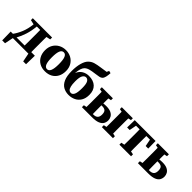

<svg xmlns="http://www.w3.org/2000/svg" viewBox="178 -1952 3292 3292"><g transform="rotate(45 1824.0 -306.5)"><path d="M348 -273Q348 -306 348 -350Q348 -394 347 -431H264Q254 -316 223.5 -221.5Q193 -127 151 -53H347Q348 -90 348 -133.5Q348 -177 348 -210ZM115 -437V-483H583V-437L508 -421Q507 -385 507 -345Q507 -305 507 -273V-210Q507 -177 507 -133.5Q507 -90 508 -53H595L591 157H522L491 0H114L82 157H13L9 -53H63Q112 -119 149 -208.5Q186 -298 199 -418Z M905 15Q827 15 770 -17.5Q713 -50 682 -108.5Q651 -167 651 -244Q651 -321 684.5 -378Q718 -435 776 -467Q834 -499 905 -499Q976 -499 1033.5 -468Q1091 -437 1125 -379.5Q1159 -322 1159 -244Q1159 -166 1128 -108Q1097 -50 1040 -17.5Q983 15 905 15ZM905 -37Q947 -37 968 -86Q989 -135 989 -241Q989 -348 968 -397Q947 -446 905 -446Q862 -446 841 -397Q820 -348 820 -241Q820 -135 841 -86Q862 -37 905 -37Z M1477 15Q1406 15 1349 -16.5Q1292 -48 1259 -121Q1226 -194 1226 -318Q1226 -423 1248.5 -504.5Q1271 -586 1311 -626Q1353 -668 1406.5 -683.5Q1460 -699 1533 -709Q1563 -713 1597 -718.5Q1631 -724 1661 -728L1680 -770L1724 -759Q1721 -705 1711.5 -664.5Q1702 -624 1682 -605Q1663 -586 1630.5 -580Q1598 -574 1548 -567Q1472 -558 1424.5 -545Q1377 -532 1346 -502Q1326 -482 1311.5 -440.5Q1297 -399 1291 -329Q1321 -400 1375.5 -432.5Q1430 -465 1496 -465Q1607 -465 1669 -406.5Q1731 -348 1731 -240Q1731 -153 1696 -96.5Q1661 -40 1603.5 -12.5Q1546 15 1477 15ZM1481 -37Q1519 -37 1540.5 -81.5Q1562 -126 1562 -234Q1562 -335 1539 -374Q1516 -413 1479 -413Q1443 -413 1418.5 -373.5Q1394 -334 1394 -235Q1394 -160 1405 -117Q1416 -74 1435.5 -55.5Q1455 -37 1481 -37Z M2273 -437V-483H2541V-437L2488 -426Q2487 -389 2487 -347Q2487 -305 2487 -273V-210Q2487 -178 2487 -136.5Q2487 -95 2488 -58L2541 -47V0H2273V-47L2326 -58Q2327 -94 2327 -136Q2327 -178 2327 -210V-273Q2327 -305 2327 -347Q2327 -389 2326 -426ZM1789 -437V-483H2057V-437L2004 -426Q2004 -398 2003.5 -366Q2003 -334 2003 -305Q2022 -307 2039.5 -308Q2057 -309 2073 -309Q2146 -309 2189 -287.5Q2232 -266 2251 -231.5Q2270 -197 2270 -159Q2270 -115 2249.5 -79Q2229 -43 2177 -21.5Q2125 0 2029 0H1789V-47L1842 -58Q1843 -95 1843 -136.5Q1843 -178 1843 -210V-273Q1843 -305 1843 -347Q1843 -389 1842 -426ZM2003 -210Q2003 -176 2003.5 -131.5Q2004 -87 2005 -49H2022Q2071 -49 2097.5 -74.5Q2124 -100 2124 -155Q2124 -213 2099 -236Q2074 -259 2021 -259Q2017 -259 2012.5 -259Q2008 -259 2003 -259Z M2583 -302 2587 -483H3092L3095 -302H3033L3008 -431H2920Q2919 -394 2919 -350Q2919 -306 2919 -273V-210Q2919 -179 2919 -137.5Q2919 -96 2920 -59L2980 -47V0H2698V-47L2758 -59Q2759 -96 2759 -137.5Q2759 -179 2759 -210V-273Q2759 -306 2759 -350Q2759 -394 2758 -431H2670L2645 -302Z M3147 -437V-483H3415V-437L3362 -426Q3362 -398 3361.5 -366Q3361 -334 3361 -305Q3381 -307 3400.5 -308Q3420 -309 3436 -309Q3509 -309 3552 -287.5Q3595 -266 3614 -231.5Q3633 -197 3633 -159Q3633 -115 3612.5 -79Q3592 -43 3540 -21.5Q3488 0 3392 0H3147V-47L3200 -58Q3201 -95 3201 -136.5Q3201 -178 3201 -210V-273Q3201 -305 3201 -347Q3201 -389 3200 -426ZM3361 -210Q3361 -176 3361.5 -131.5Q3362 -87 3363 -49H3385Q3434 -49 3460.5 -74.5Q3487 -100 3487 -155Q3487 -213 3462.5 -236Q3438 -259 3384 -259Q3378 -259 3372.5 -259Q3367 -259 3361 -259Z"/></g></svg>

Font: Source Serif Pro
Style: Bold
Weight: 700
Designer: Frank Grießhammer
Foundry: Adobe Systems Incorporated
Version: Version 3.001;hotconv 1.0.111;makeotfexe 2.5.65597